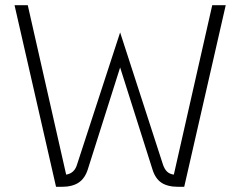

<svg xmlns="http://www.w3.org/2000/svg" viewBox="-20 -720 925 740"><path d="M850 -700 690 0H667Q626 0 602 -16Q578 -32 567 -69L443 -460L319 -69Q308 -33 283.5 -16.5Q259 0 218 0H196L36 -700H87L235 -47Q267 -52 277 -86L443 -595L608 -86Q614 -68 624 -58.5Q634 -49 650 -47L798 -700Z"/></svg>

Font: KoHo Light
Style: Regular
Weight: 300
Version: Version 1.000; ttfautohint (v1.6)